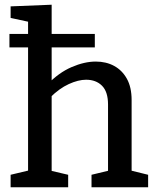

<svg xmlns="http://www.w3.org/2000/svg" viewBox="-20 -794 667 814"><path d="M20 -650H382V-593H20ZM25 0V-53L113 -74L99 -57V-715L113 -699L25 -718V-767L199 -774V-430L180 -435Q229 -486 283.5 -509.5Q338 -533 386 -533Q430 -533 464 -514.5Q498 -496 518 -460Q538 -424 538 -370V-57L527 -73L608 -53V0H368V-53L451 -73L438 -56V-351Q438 -405 412.5 -430.5Q387 -456 345 -456Q312 -456 271.5 -437.5Q231 -419 192 -380L199 -398V-56L188 -72L269 -53V0Z"/></svg>

Font: Bitter Thin Medium
Style: Regular
Weight: 500
Version: Version 3.021